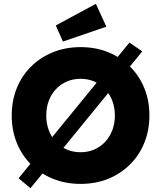

<svg xmlns="http://www.w3.org/2000/svg" viewBox="-20 -967 853 1020"><path d="M141.7 33 78.7 -20 667.7 -741 735.7 -694ZM408.3 10Q328.7 10 261.8 -17Q195 -44 145.5 -92.8Q96 -141.7 69.2 -208.1Q42.3 -274.5 42.3 -353.6Q42.3 -432.7 69.2 -498.8Q96 -565 145.5 -613.8Q195 -662.7 261.9 -689.7Q328.8 -716.7 408 -716.7Q488 -716.7 554.5 -689.7Q621 -662.7 670.5 -613.7Q720 -564.7 746.8 -498.5Q773.7 -432.3 773.7 -353.7Q773.7 -275 746.8 -208.5Q720 -142 670.5 -93Q621 -44 554.5 -17Q488 10 408.3 10ZM407.9 -158.3Q447.7 -158.3 480.8 -172.7Q514 -187 538.7 -213.5Q563.3 -240 576.8 -275.7Q590.3 -311.3 590.3 -353.5Q590.3 -395.7 576.8 -431.2Q563.3 -466.7 538.7 -493.2Q514 -519.7 480.9 -534Q447.8 -548.3 408.1 -548.3Q368.3 -548.3 335.2 -534Q302 -519.7 277.2 -493.3Q252.3 -467 239 -431.4Q225.7 -395.9 225.7 -353.1Q225.7 -311 239 -275.3Q252.3 -239.7 277.2 -213.3Q302 -187 335.1 -172.7Q368.2 -158.3 407.9 -158.3ZM314.3 -746.3 276.3 -831.7 489.3 -946.7 545 -825.3Z"/></svg>

Font: Lexend Medium
Style: Regular
Weight: 500
Designer: Bonnie Shaver-Troup, Thomas Jockin
Foundry: Lexend
Version: Version 1.005